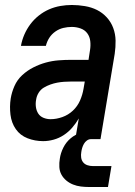

<svg xmlns="http://www.w3.org/2000/svg" viewBox="-20 -558 540 770"><path d="M153 8Q120 8 90.5 -3.5Q61 -15 43.5 -40Q26 -65 22 -98Q18 -131 23 -163Q27 -188 38 -213Q49 -238 69 -256.5Q89 -275 113.5 -287.5Q138 -300 163.5 -307Q189 -314 214.5 -316Q240 -318 265 -318H335L341 -357Q344 -375 342 -393Q340 -411 330 -424.5Q320 -438 303 -444Q286 -450 268 -450Q251 -450 234 -446Q217 -442 202 -431.5Q187 -421 177.5 -406Q168 -391 164 -374H64Q68 -397 77.5 -419Q87 -441 101.5 -460.5Q116 -480 135.5 -495.5Q155 -511 177 -520.5Q199 -530 222 -534Q245 -538 268 -538Q294 -538 320.5 -533.5Q347 -529 369 -518Q391 -507 408 -488.5Q425 -470 434 -446Q443 -422 443.5 -395.5Q444 -369 440 -342L383 0H282L296 -83Q285 -64 270 -46.5Q255 -29 236 -16.5Q217 -4 195.5 2Q174 8 153 8ZM183 -80Q206 -80 230 -88.5Q254 -97 272.5 -114.5Q291 -132 301 -155Q311 -178 315 -202L320 -231H265Q251 -231 237 -230Q223 -229 209.5 -226.5Q196 -224 182 -219Q168 -214 155.5 -206.5Q143 -199 135 -186Q127 -173 125 -159Q122 -144 124 -129Q126 -114 133.5 -102.5Q141 -91 154.5 -85.5Q168 -80 183 -80ZM338 192Q321 192 304.5 190Q288 188 273 182Q258 176 246 166Q234 156 226.5 142.5Q219 129 218 112Q217 95 220 78Q223 56 234 34Q245 12 263.5 -3.5Q282 -19 305 -25.5Q328 -32 350 -32L345 0Q336 0 328.5 5.5Q321 11 316.5 19Q312 27 309.5 35.5Q307 44 306 52Q304 63 305.5 74Q307 85 313.5 93Q320 101 330.5 104.5Q341 108 352 108H427L413 192Z"/></svg>

Font: Iosevka Curly Semibold Oblique
Style: Regular
Weight: 600
Italic angle: -9°
Monospace: yes
Designer: Belleve Invis
Foundry: Belleve Invis
Version: Version 11.1.0; ttfautohint (v1.8.3)